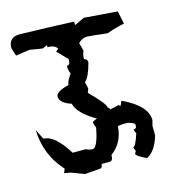

<svg xmlns="http://www.w3.org/2000/svg" viewBox="-90 -519 623 706"><g transform="rotate(-15 222.0 -166.5)"><path d="M383.8 113.8Q345.2 95.7 345.2 87.4L350.6 77.1Q345.2 67.4 345.2 62Q354.5 61 369.1 15.1Q363.3 4.9 363.3 -0.5Q374.5 -0.5 374.5 -11.2V-16.1Q374.5 -23.4 347.2 -30.3Q323.7 -30.3 310.5 -27.8Q306.6 35.2 260.3 68.4Q260.3 91.3 248 91.3H216.3Q216.3 106.9 204.1 106.9Q198.7 106.9 148.4 111.3L98.1 92.3L74.7 88.4L81.1 72.8Q17.6 3.9 15.1 -91.3L34.2 -53.7Q76.7 -53.7 124.5 23.9H174.8Q188 30.3 199.2 30.3Q217.8 30.3 231.9 -43Q225.6 -58.1 225.6 -65.9Q237.3 -73.7 244.1 -73.7Q176.3 -113.3 168 -150.9Q124.5 -165 124.5 -189.5Q124.5 -208.5 174.3 -220.7Q174.3 -233.9 192.9 -259.3Q186.5 -272.5 186.5 -290Q199.2 -290 199.2 -305.7V-313L162.1 -351.1L172.4 -359.4Q163.6 -375 135.7 -375V-382.8L118.2 -375Q112.8 -375 68.8 -382.8L16.1 -375L6.3 -405.8Q6.3 -447.3 49.3 -447.3Q135.7 -444.3 154.8 -444.3L254.4 -440.4L254.9 -427.2L293 -444.8L419.4 -435.1L429.7 -385.7Q405.3 -382.3 362.8 -367.2Q291.5 -375 285.2 -375Q268.6 -375 252 -359.4L260.3 -328.6Q253.9 -314.9 253.9 -297.9Q266.6 -295.4 266.6 -282.2Q252.4 -228.5 235.4 -214.8L241.2 -189.5L235.4 -174.3Q292.5 -117.7 292.5 -102.1Q298.3 -102.1 298.3 -94.2Q311.5 -96.2 334.5 -102.1Q334.5 -97.7 339.8 -97.7Q345.2 -106.9 345.2 -112.8H350.6Q439 -70.8 439 -16.1L433.6 4.4L434.1 40Q417.5 97.2 383.8 113.8Z"/></g></svg>

Font: Truetypewriter PolyglOTT
Style: Regular
Weight: 400
Designer: Sergey Beatoff a.k.a. Sam_T
Version: Version 3.76